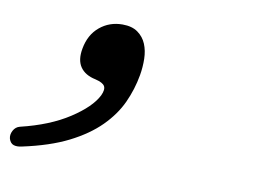

<svg xmlns="http://www.w3.org/2000/svg" viewBox="-56 -223 707 520"><g transform="rotate(10 297.5 37.0)"><path d="M31 223Q18 226 9 223Q0 220 -4 208Q-7 197 -1 185.5Q5 174 17 171Q96 152 149 117.5Q202 83 219 49Q227 32 222 23Q217 14 196 9Q167 3 154 -16Q141 -35 147 -67Q154 -106 180.5 -128Q207 -150 243 -150Q269 -150 285 -138.5Q301 -127 308.5 -109Q316 -91 316.5 -68.5Q317 -46 313 -23Q306 17 289 54Q272 91 239.5 123.5Q207 156 156.5 181.5Q106 207 31 223Z"/></g></svg>

Font: Maple Mono NL
Style: Italic
Weight: 400
Italic angle: -10°
Monospace: yes
Designer: subframe7536
Version: Version 7.000